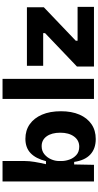

<svg xmlns="http://www.w3.org/2000/svg" viewBox="349 -1109 774 1512"><g transform="rotate(-90 736.0 -353.0)"><path d="M397 14Q321 14 275 -29Q229 -72 217 -156H197L194 0H63V-720H224V-545Q224 -509 217 -467.5Q210 -426 199 -378H223Q243 -458 286 -499Q329 -540 399 -540Q465 -540 513.5 -506Q562 -472 589 -409.5Q616 -347 616 -260Q616 -176 589.5 -114.5Q563 -53 514 -19.5Q465 14 397 14ZM337 -116Q387 -116 417 -157Q447 -198 447 -265Q447 -333 418.5 -372.5Q390 -412 341 -412Q304 -412 278 -391Q252 -370 238 -338.5Q224 -307 224 -275V-254Q224 -226 235 -194Q246 -162 271 -139Q296 -116 337 -116Z M713 0V-720H871V0Z M968 0V-134L1231 -385V-400H974V-528H1435V-395L1171 -143V-129H1438V0Z"/></g></svg>

Font: Bricolage Grotesque 12pt ExtraBold
Style: Regular
Weight: 800
Designer: Mathieu Triay
Foundry: Atelier Triay
Version: Version 1.001; ttfautohint (v1.8.4.7-5d5b);gftools[0.9.33.de